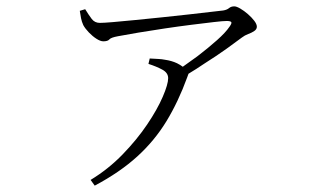

<svg xmlns="http://www.w3.org/2000/svg" viewBox="-20 -527 1040 604"><path d="M265 39Q321 5 366 -41.5Q411 -88 443 -135.5Q475 -183 492 -222.5Q509 -262 509 -281Q509 -298 490.5 -308Q472 -318 447 -326L451 -343Q468 -342 478.5 -341.5Q489 -341 499 -339Q520 -336 537 -328Q547 -323 555 -317Q577 -333 601 -350Q635 -376 662.5 -400.5Q690 -425 702 -443Q710 -454 707.5 -457.5Q705 -461 693 -461Q682 -461 652 -457.5Q622 -454 582 -449Q542 -444 498.5 -437.5Q455 -431 416 -424.5Q377 -418 351 -413Q329 -409 324 -403Q319 -397 305 -397Q296 -397 283.5 -405Q271 -413 259.5 -425Q248 -437 242 -448Q237 -459 235 -469.5Q233 -480 231 -493L248 -498Q259 -480 268.5 -467.5Q278 -455 294 -455Q306 -455 335.5 -457.5Q365 -460 405.5 -464Q446 -468 489.5 -472.5Q533 -477 573 -481.5Q613 -486 642.5 -489.5Q672 -493 682 -494Q694 -496 700.5 -501.5Q707 -507 717 -507Q724 -507 736 -500Q748 -493 760 -482.5Q772 -472 780 -461.5Q788 -451 788 -443Q788 -435 780 -429.5Q772 -424 761 -420Q750 -416 741 -409Q724 -396 692.5 -373.5Q661 -351 623 -327Q598 -310 573 -295Q572 -291 569 -284Q541 -207 503.5 -145.5Q466 -84 411.5 -34.5Q357 15 278 57Z"/></svg>

Font: Noto Serif HK ExtraLight ExtraLight
Style: Regular
Weight: 250
Version: Version 2.003-H1;hotconv 1.1.1;makeotfexe 2.6.0